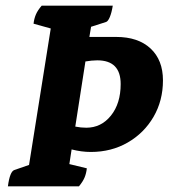

<svg xmlns="http://www.w3.org/2000/svg" viewBox="-20 -661 630 681"><path d="M8 0Q15 -53 31 -58L83 -76L160 -560L99 -577Q101 -595 107.5 -610Q114 -625 128 -641H380Q376 -616 369.5 -600.5Q363 -585 356 -583L303 -566L297 -530H392Q470 -530 514 -489Q558 -448 558 -376Q558 -304 524.5 -246.5Q491 -189 433 -155.5Q375 -122 302 -122Q269 -122 234 -131L226 -79L288 -64Q286 -46 280 -31.5Q274 -17 260 0ZM325 -447Q306 -447 283 -443L247 -212Q267 -208 286 -208Q339 -208 373.5 -251Q408 -294 408 -363Q408 -447 325 -447Z"/></svg>

Font: Petrona ExtraBold
Style: Italic
Weight: 800
Italic angle: -9°
Designer: Ringo R. Seeber
Foundry: Ringo R. Seeber
Version: Version 2.001; ttfautohint (v1.8.3)